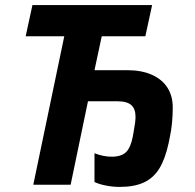

<svg xmlns="http://www.w3.org/2000/svg" viewBox="-20 -734 774 763"><path d="M355.5 -10.7V-125Q390.6 -111.3 423.8 -111.3Q462.4 -111.3 481 -129.6Q499.5 -147.9 507.8 -191.4L510.3 -206.1Q518.6 -249 518.6 -269.5Q518.6 -302.2 501.2 -316.9Q483.9 -331.5 447.8 -331.5H329.6L260.7 0H112.3L235.4 -589.8H82L108.9 -713.9H584.5L557.6 -589.8H384.3L355.5 -455.1H485.8Q542.5 -455.1 583.3 -437Q624 -418.9 645.3 -385.7Q666.5 -352.5 666.5 -307.6Q666.5 -242.2 654.8 -188.5L650.4 -166.5Q636.7 -103 613.5 -64.9Q590.3 -26.9 552 -9Q513.7 8.8 454.6 8.8Q428.7 8.8 401.1 3.4Q373.5 -2 355.5 -10.7Z"/></svg>

Font: Viking Open Sans
Style: Bold Italic
Weight: 700
Italic angle: -12°
Foundry: Ascender Corporation
Version: Version 2.000